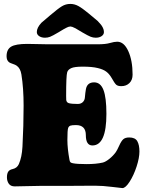

<svg xmlns="http://www.w3.org/2000/svg" viewBox="-20 -942 743 985"><path d="M280.3 -776.4Q249 -757.8 236.8 -753.2Q224.6 -748.5 210.9 -748.5Q192.9 -748.5 180.9 -756.6Q168.9 -764.6 168.9 -777.8Q168.9 -799.8 192.4 -825.2L238.3 -864.3Q277.8 -897.9 297.6 -909.9Q317.4 -921.9 340.8 -921.9Q362.3 -921.9 382.3 -910.9Q402.3 -899.9 433.6 -874L481.4 -834Q492.2 -822.3 497.6 -815.9Q502.9 -809.6 508.1 -799.1Q513.2 -788.6 513.2 -777.8Q513.2 -764.6 501.2 -756.6Q489.3 -748.5 471.2 -748.5Q457.5 -748.5 445.1 -753.4Q432.6 -758.3 401.4 -776.4Q396.5 -779.3 387.2 -784.9Q377.9 -790.5 373.5 -793Q369.1 -795.4 362.8 -798.8Q356.4 -802.2 351.3 -804Q346.2 -805.7 340.8 -806.2Q335.4 -805.7 330.3 -804Q325.2 -802.2 318.8 -798.8Q312.5 -795.4 308.1 -793Q303.7 -790.5 294.4 -784.9Q285.2 -779.3 280.3 -776.4ZM182.1 11.7Q160.6 11.7 118.7 12.9Q76.7 14.2 55.7 14.2Q34.7 14.2 25.1 0.5Q15.6 -13.2 15.6 -32.2Q15.6 -51.3 22.2 -61.3Q28.8 -71.3 44.9 -74.7Q67.4 -79.6 76.7 -100.1Q92.3 -135.7 95.2 -189Q101.1 -298.3 101.1 -399.9Q101.1 -489.7 89.8 -560.1Q84.5 -592.3 64.9 -605.5Q58.6 -609.9 45.4 -614.3Q32.2 -618.7 27.3 -622.1Q13.7 -631.8 13.7 -653.3Q13.7 -688.5 37.1 -702.6Q60.5 -716.8 119.6 -716.8Q137.2 -716.8 173.3 -715.8Q209.5 -714.8 224.6 -714.8H481.9Q521.5 -714.8 543.9 -721.4Q566.4 -728 581.5 -728Q616.2 -728 638.2 -679.7Q660.2 -631.3 660.2 -559.1Q660.2 -531.7 644 -515.9Q627.9 -500 602.1 -500Q584 -500 575.7 -507.8Q567.4 -515.6 551.8 -543.5Q540 -563.5 524.4 -575Q508.8 -586.4 481.9 -592.8Q452.6 -600.1 404.3 -600.1Q361.8 -600.1 345.2 -592.3Q328.6 -584.5 324.7 -571.3Q319.3 -554.2 319.3 -449.2Q319.3 -435.1 319.8 -429.4Q320.3 -423.8 323.5 -419.2Q326.7 -414.6 333.5 -412.6Q348.1 -408.7 378.9 -408.7Q395 -408.7 404.8 -418.2Q414.6 -427.7 415.5 -442.4Q417.5 -466.8 420.9 -485.4Q427.7 -519.5 462.9 -519.5Q495.6 -519.5 510.7 -480.7Q525.9 -441.9 525.9 -357.9Q525.9 -195.8 454.1 -195.8Q420.4 -195.8 420.4 -248.5Q420.4 -300.3 369.6 -300.3Q349.1 -300.3 341.1 -297.4Q333 -294.4 329.6 -285.2Q325.7 -274.4 325.7 -223.1Q325.7 -180.7 336.4 -122.1Q337.9 -113.3 341.1 -109.9Q344.2 -106.4 354 -104.5Q375.5 -100.1 424.3 -100.1Q472.7 -100.1 506.8 -107.9Q521.5 -111.3 541 -127Q560.5 -142.6 574.2 -161.6Q581.5 -172.4 591.8 -195.3Q602.1 -218.3 612.3 -227.5Q622.6 -236.8 643.1 -236.8Q673.3 -236.8 684.3 -217.8Q695.3 -198.7 695.3 -164.6Q695.3 -132.3 680.7 -87.4Q666 -42.5 645 -9.8Q624 22.9 607.9 22.9Q602.5 22.9 554.7 16.8Q506.8 10.7 466.8 10.7Q435.5 10.7 382.6 11.2Q329.6 11.7 310.5 11.7Z"/></svg>

Font: Cooper* Black
Style: Regular
Weight: 900
Designer: Owen Earl
Foundry: indestructible type*
Version: Version 0.001